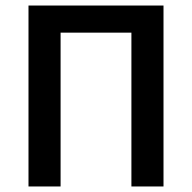

<svg xmlns="http://www.w3.org/2000/svg" viewBox="-20 -674 694 694"><path d="M83 0V-654H571V0H455V-556H199V0Z"/></svg>

Font: Processing Sans Pro Semibold
Style: Regular
Weight: 600
Designer: Paul D. Hunt
Foundry: Adobe Systems Incorporated
Version: Version 2.020;PS 2.000;hotconv 1.0.86;makeotf.lib2.5.63406